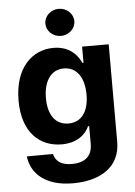

<svg xmlns="http://www.w3.org/2000/svg" viewBox="-63 -816 760 1080"><g transform="rotate(-5 316.5 -276.5)"><path d="M304.7 215.9C463.1 215.9 572.8 144.9 572.8 5.3V-545.5H422.6V-453.8H416.9C396.7 -498.2 352.3 -552.6 261 -552.6C141.3 -552.6 40.1 -459.5 40.1 -273.8C40.1 -92.3 138.5 -7.8 261.4 -7.8C348.4 -7.8 397 -51.5 416.9 -96.6H423.3V3.2C423.3 78.1 375.7 107.2 308.6 107.2C254.6 107.2 218 88.1 206.7 41.9L58.9 42.6C71.7 146 156.2 215.9 304.7 215.9ZM194.6 -274.5C194.6 -367.2 234.4 -432.2 309.3 -432.2C382.8 -432.2 424 -370 424 -274.5C424 -178.3 382.1 -121.4 309.3 -121.4C235.1 -121.4 194.6 -180.4 194.6 -274.5ZM228 -692.5C228 -650.2 264.9 -615.8 309.7 -615.8C354.8 -615.8 391.7 -650.2 391.7 -692.5C391.7 -734.4 354.8 -768.8 309.7 -768.8C264.9 -768.8 228 -734.4 228 -692.5Z"/></g></svg>

Font: Magic Ui Pro
Style: Bold
Weight: 700
Designer: Stefan Endress, Andreas Faust
Version: Version 1.000;FEAKit 1.0